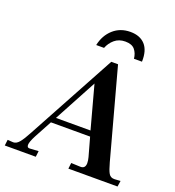

<svg xmlns="http://www.w3.org/2000/svg" viewBox="-190 -901 924 1013"><g transform="rotate(20 271.5 -395.0)"><path d="M-13 -31Q5 -31 21 -50.5Q37 -70 57 -108L328 -607H366L502 -106Q513 -65 523 -48Q533 -31 553 -31H558L589 -33L584 0H308L312 -33L362 -31Q391 -29 392 -60Q392 -76 387 -94L358 -198H138L85 -100Q65 -62 65 -45Q65 -29 80 -30L129 -33L125 0H-49L-45 -33ZM284 -469 155 -229H349ZM370 -790Q424 -790 453 -758Q482 -726 480 -663H435Q432 -693 415.5 -713Q399 -733 362 -733Q326 -733 302 -712.5Q278 -692 267 -663H223Q235 -720 274 -755Q313 -790 370 -790Z"/></g></svg>

Font: Unna Medium
Style: Italic
Weight: 500
Italic angle: -8.05°
Designer: Jorge de Buen Unna
Foundry: Omnibus-Type
Version: Version 2.008